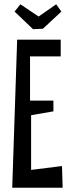

<svg xmlns="http://www.w3.org/2000/svg" viewBox="-20 -895 336 895"><path d="M60 -710H263V-632H120V-426H229V-376L125 -358V-103L269 -121L272 -20H37ZM48 -841 75 -875 160 -818 242 -875 266 -841 180 -761 134 -759Z"/></svg>

Font: Bahianita
Style: Regular
Weight: 400
Designer: Pablo Cosgaya & Dani Raskovsky
Foundry: Pablo Cosgaya & Dani Raskovsky
Version: Version 1.008